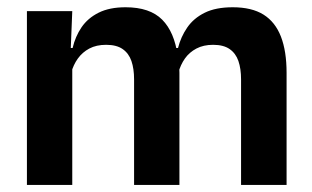

<svg xmlns="http://www.w3.org/2000/svg" viewBox="-20 -522 880 542"><path d="M789 0H660.5V-298Q660.5 -328 653 -349.8Q645.5 -371.5 628.2 -383.5Q611 -395.5 581.5 -395.5Q554.5 -395.5 534.5 -385Q514.5 -374.5 502 -356.8Q489.5 -339 483.5 -316.5L469.5 -386.5H482.5Q490.5 -418 508.5 -444.2Q526.5 -470.5 557.8 -486Q589 -501.5 637 -501.5Q690.5 -501.5 723.8 -480.8Q757 -460 773 -418.8Q789 -377.5 789 -316.5ZM184 0H56V-490.5H184L179 -366L184 -360.5ZM486.5 0H358.5V-298Q358.5 -328 351 -349.8Q343.5 -371.5 326.2 -383.5Q309 -395.5 279.5 -395.5Q252 -395.5 232.2 -385Q212.5 -374.5 199.8 -356.8Q187 -339 181 -316.5L161 -386.5H185Q192.5 -419 210.2 -445Q228 -471 258.5 -486.2Q289 -501.5 334.5 -501.5Q403 -501.5 437.8 -466.5Q472.5 -431.5 481.5 -364.5Q483.5 -354.5 485 -341.2Q486.5 -328 486.5 -316.5Z"/></svg>

Font: Anek Devanagari SemiBold
Style: Regular
Weight: 600
Designer: Kailash Malviya (Devanagari) & Yesha Goshar (Latin)
Foundry: Ek Type
Version: Version 1.003